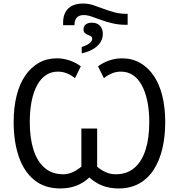

<svg xmlns="http://www.w3.org/2000/svg" viewBox="-20 -1053 1066 1083"><path d="M336 -926Q336 -953 344 -973Q352 -993 366.5 -1006.5Q381 -1020 402 -1026.5Q423 -1033 450 -1033Q479 -1033 506 -1024Q533 -1015 562 -1004Q591 -993 623.5 -984Q656 -975 694 -975H700V-913H692Q650 -913 614.5 -921.5Q579 -930 550 -940.5Q521 -951 497 -959.5Q473 -968 452 -968Q427 -968 413.5 -954Q400 -940 400 -911H336ZM441 -788Q470 -797 485 -809Q500 -821 500 -834Q500 -844 492.5 -848.5Q485 -853 475.5 -856.5Q466 -860 458.5 -867Q451 -874 451 -887Q451 -906 464 -915.5Q477 -925 499 -925Q527 -925 543.5 -908Q560 -891 560 -862Q560 -836 546.5 -814.5Q533 -793 506.5 -777Q480 -761 441 -752ZM320 10Q232 10 173.5 -37.5Q115 -85 86 -169.5Q57 -254 57 -365Q57 -446 73.5 -512.5Q90 -579 122 -626Q154 -673 199 -698.5Q244 -724 301 -724Q337 -724 372.5 -712Q408 -700 436 -679L403 -612Q382 -629 358 -639Q334 -649 306 -649Q269 -649 239.5 -629.5Q210 -610 189.5 -572.5Q169 -535 158.5 -482.5Q148 -430 148 -364Q148 -274 169 -208Q190 -142 232 -106Q274 -70 337 -70Q365 -70 390.5 -82Q416 -94 439 -113V-328H528V-113Q551 -93 577 -81.5Q603 -70 633 -70Q696 -70 738 -106Q780 -142 801 -208Q822 -274 822 -364Q822 -430 811 -482.5Q800 -535 779.5 -572.5Q759 -610 729.5 -629.5Q700 -649 662 -649Q635 -649 611 -639Q587 -629 566 -612L533 -679Q561 -700 596.5 -712Q632 -724 668 -724Q725 -724 770 -698.5Q815 -673 847 -626Q879 -579 895.5 -512.5Q912 -446 912 -365Q912 -282 895.5 -213.5Q879 -145 846.5 -95Q814 -45 764.5 -17.5Q715 10 649 10Q599 10 558.5 -5.5Q518 -21 484 -52Q451 -21 410.5 -5.5Q370 10 320 10Z"/></svg>

Font: Noto Sans Display
Style: Regular
Weight: 400
Designer: Monotype Design Team
Foundry: Monotype Imaging Inc.
Version: Version 2.003